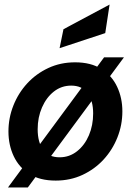

<svg xmlns="http://www.w3.org/2000/svg" viewBox="-20 -781 589 841"><path d="M436 -530H523L102 40H15ZM224 10Q154 10 108.5 -19Q63 -48 40 -97Q17 -146 17 -205Q17 -264 38.5 -318.5Q60 -373 99 -415.5Q138 -458 191.5 -483Q245 -508 309 -508Q378 -508 424 -479Q470 -450 493 -401Q516 -352 516 -293Q516 -234 494.5 -179.5Q473 -125 434 -82.5Q395 -40 341.5 -15Q288 10 224 10ZM241 -92Q284 -92 317.5 -118.5Q351 -145 369.5 -188.5Q388 -232 388 -284Q388 -341 363.5 -373.5Q339 -406 292 -406Q249 -406 216 -380Q183 -354 164 -310.5Q145 -267 145 -215Q145 -158 169 -125Q193 -92 241 -92ZM241 -570 258 -653 460 -761 441 -636Z"/></svg>

Font: Cabin VF Beta
Style: Italic
Weight: 400
Italic angle: -7°
Designer: Pablo Impallari
Foundry: Pablo Impallari. http://www.impallari.com Igino Marini. http://www.ikern.com
Version: Version 2.300